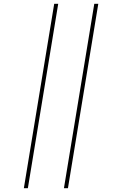

<svg xmlns="http://www.w3.org/2000/svg" viewBox="-20 -843 640 1006"><path d="M315 143 474 -823H495L336 143ZM105 143 264 -823H285L126 143Z"/></svg>

Font: Iosevka SS04 Th Ex Obl
Style: Regular
Weight: 100
Width: 7
Italic angle: -9°
Monospace: yes
Designer: Belleve Invis
Foundry: Belleve Invis
Version: Version 19.0.0; ttfautohint (v1.8.4)